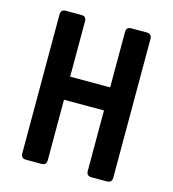

<svg xmlns="http://www.w3.org/2000/svg" viewBox="-109 -820 817 909"><g transform="rotate(15 300.0 -365.0)"><path d="M102 0Q77 0 77 -25V-705Q77 -730 102 -730H178Q202 -730 202 -705V-434H398V-705Q398 -730 422 -730H498Q523 -730 523 -705V-25Q523 0 498 0H422Q398 0 398 -25V-321H202V-25Q202 0 178 0Z"/></g></svg>

Font: Pitagon Sans Mono
Style: Bold
Weight: 700
Monospace: yes
Designer: Travis Tran
Foundry: Pitagon
Version: Version 1.001; ttfautohint (v1.8.4.7-5d5b);gftools[0.9.26]